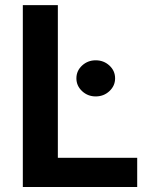

<svg xmlns="http://www.w3.org/2000/svg" viewBox="-20 -748 615 768"><path d="M71.3 0V-727.5H211.4V-116.7H528.8V0ZM362.8 -362.3Q331.1 -362.3 308.3 -383.5Q285.6 -404.8 285.6 -434.6Q285.6 -464.8 308.3 -485.8Q331.1 -506.8 362.8 -506.8Q395 -506.8 417.7 -485.8Q440.4 -464.8 440.4 -434.6Q440.4 -404.8 417.7 -383.5Q395 -362.3 362.8 -362.3Z"/></svg>

Font: Inter Cardless
Style: Bold
Weight: 700
Designer: Rasmus Andersson
Foundry: rsms
Version: Version 4.001;git-9221beed3